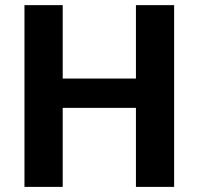

<svg xmlns="http://www.w3.org/2000/svg" viewBox="-20 -731 777 751"><path d="M75.7 0H225.3V-309.1H511.7V0H661.1V-710.9H511.7V-423.8H225.3V-710.9H75.7Z"/></svg>

Font: Roboto Flex
Style: Regular
Weight: 400
Designer: Berlow after Robertson
Foundry: Google
Version: Version 3.200;gftools[0.9.32]